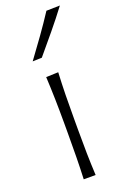

<svg xmlns="http://www.w3.org/2000/svg" viewBox="-154 -848 580 896"><g transform="rotate(-20 135.5 -400.0)"><path d="M97.7 0Q100.1 -57.1 100.8 -110.1Q101.6 -163.1 101.6 -226.1V-277.3Q101.6 -342.3 100.3 -396.7Q99.1 -451.2 96.2 -508.3L156.7 -510.3Q153.8 -452.6 152.8 -397.7Q151.9 -342.8 151.9 -277.3V-226.1Q151.9 -163.1 152.8 -110.1Q153.8 -57.1 156.7 0ZM62 -598.6Q99.1 -648.9 134.8 -698.7Q170.4 -748.5 203.1 -798.8L270.5 -800.3Q231.9 -749 190.9 -699.5Q149.9 -649.9 107.9 -600.1Z"/></g></svg>

Font: Pinar-DS2-FD Light
Style: Regular
Weight: 300
Designer: Amin Abedi
Version: Version 2.000